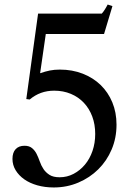

<svg xmlns="http://www.w3.org/2000/svg" viewBox="-20 -817 587 847"><path d="M157 -494 182 -667H439L476 -790L455 -797C445.7 -779 437 -765.7 429 -757H148L96 -380L111 -378C141.7 -404 177.7 -417 219 -417C245.7 -417 270.2 -412.3 292.5 -403C314.8 -393.7 334 -380.5 350 -363.5C366 -346.5 378.3 -326.3 387 -303C395.7 -279.7 400 -254 400 -226C400 -199.3 396 -174.3 388 -151C380 -127.7 368.8 -107.5 354.5 -90.5C340.2 -73.5 323.5 -60 304.5 -50C285.5 -40 265 -35 243 -35C224.3 -35 209.5 -38.5 198.5 -45.5C187.5 -52.5 178.7 -61 172 -71C165.3 -81 159.8 -92.2 155.5 -104.5C151.2 -116.8 146.5 -128 141.5 -138C136.5 -148 129.8 -156.5 121.5 -163.5C113.2 -170.5 102 -174 88 -174C71.3 -174 58.3 -169 49 -159C39.7 -149 35 -134.7 35 -116C35 -98 39.7 -81.3 49 -66C58.3 -50.7 71 -37.3 87 -26C103 -14.7 122.2 -5.8 144.5 0.5C166.8 6.8 191 10 217 10C255.7 10 291.8 2.8 325.5 -11.5C359.2 -25.8 388.5 -45.3 413.5 -70C438.5 -94.7 458.2 -123.8 472.5 -157.5C486.8 -191.2 494 -227.7 494 -267C494 -303 487.8 -335.8 475.5 -365.5C463.2 -395.2 446 -420.7 424 -442C402 -463.3 375.7 -480 345 -492C314.3 -504 280.7 -510 244 -510C228 -510 213.3 -508.7 200 -506C186.7 -503.3 172.3 -499.3 157 -494Z"/></svg>

Font: Libre Caslon Text
Style: Regular
Weight: 400
Designer: Pablo Impallari, Rodrigo Fuenzalida
Foundry: Pablo Impallari, Rodrigo Fuenzalida
Version: Version 1.000; ttfautohint (v0.93) -l 8 -r 50 -G 200 -x 14 -